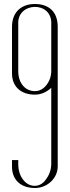

<svg xmlns="http://www.w3.org/2000/svg" viewBox="-20 -938 349 960"><path d="M40 -104.5V-137.7H71.3V-116.2C71.3 -57.6 106.4 -8.8 153.3 -8.8C176.8 -8.8 196.3 -20.5 211.9 -43.9C228.5 -67.4 236.3 -92.8 236.3 -120.1V-145.5V-210.9V-295.9V-388.7V-468.8V-499C211.9 -476.6 184.6 -464.8 154.3 -464.8C87.9 -464.8 40 -502 40 -571.3V-687.5V-803.7C40 -877.9 86.9 -918 154.3 -918C221.7 -918 268.6 -881.8 268.6 -803.7V-484.4V-295.9V-107.4C268.6 -77.1 256.8 -50.8 234.4 -29.3C211.9 -8.8 184.6 2 154.3 2C87.9 2 40 -35.2 40 -104.5ZM71.3 -582C71.3 -524.4 104.5 -482.4 154.3 -482.4C177.7 -482.4 197.3 -493.2 212.9 -513.7C228.5 -534.2 236.3 -557.6 236.3 -584V-701.2V-816.4C243.2 -935.5 63.5 -929.7 71.3 -816.4V-698.2Z"/></svg>

Font: Caledo
Style: Light
Weight: 300
Designer: BSozoo
Foundry: BSozoo
Version: Version 002.000